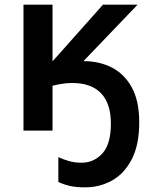

<svg xmlns="http://www.w3.org/2000/svg" viewBox="-20 -562 658 826"><path d="M579 -36Q579 61 547 123Q515 185 462 214.5Q409 244 346 244Q307 244 281 238Q255 232 231 221V114Q253 124 277 131Q301 138 331 138Q384 138 420.5 98Q457 58 457 -30Q457 -117 414.5 -161Q372 -205 291 -205Q266 -205 243.5 -201Q221 -197 206 -193V0H81V-542H206V-298L423 -542H572L339 -299Q408 -299 462 -271Q516 -243 547.5 -185Q579 -127 579 -36Z"/></svg>

Font: Noto Sans SemiBold
Style: Regular
Weight: 600
Designer: Monotype Design Team
Foundry: Monotype Imaging Inc.
Version: Version 2.007